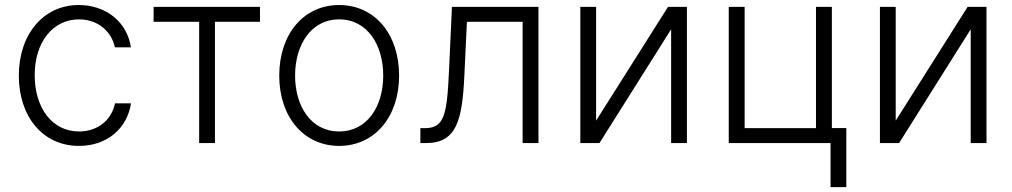

<svg xmlns="http://www.w3.org/2000/svg" viewBox="-20 -573 4055 769"><path d="M296.5 11.4C410.2 11.4 490.1 -60.4 504.6 -159.1H440.7C426.1 -89.5 369 -46.5 296.5 -46.5C189.6 -46.5 119 -139.6 119 -272.4C119 -404.5 191.8 -495.4 296.5 -495.4C374.3 -495.4 426.8 -445.3 440.3 -383.5H504.3C489.3 -484.7 404.8 -552.9 295.5 -552.9C152.7 -552.9 55.4 -434.3 55.4 -270.2C55.4 -107.6 149.9 11.4 296.5 11.4Z M595.2 -485.8H777.7V0H840.9V-485.8H1021.3V-545.5H595.2Z M1338.4 11.4C1479.8 11.4 1578.5 -104 1578.5 -270.2C1578.5 -437.5 1479.8 -552.9 1338.4 -552.9C1197.1 -552.9 1098.4 -437.5 1098.4 -270.2C1098.4 -104 1197.1 11.4 1338.4 11.4ZM1338.4 -46.5C1225.1 -46.5 1161.9 -148.1 1161.9 -270.2C1161.9 -392.4 1225.1 -495.4 1338.4 -495.4C1451.7 -495.4 1514.9 -392.4 1514.9 -270.2C1514.9 -148.1 1451.7 -46.5 1338.4 -46.5Z M1663.7 0H1686.4C1808.9 0 1831.3 -91.3 1839.8 -268.8L1850.1 -485.8H2073.2V0H2136.7V-545.5H1790.1L1778.4 -290.1C1770.2 -109.4 1758.5 -59.7 1680.8 -59.7H1663.7Z M2367.5 -89.8V-545.5H2304.3V0H2381L2668 -455.6V0H2731.2V-545.5H2655.5Z M3311.8 -545.5H3248.2V-59.7H2962.4V-545.5H2898.8V0H3306.5V176.5H3369.7V-60H3311.8Z M3567.5 -89.8V-545.5H3504.3V0H3581L3867.9 -455.6V0H3931.1V-545.5H3855.5Z"/></svg>

Font: Karasuma Gothic
Style: Light
Weight: 300
Designer: Rasmus Andersson / Ryoko Nishizuka
Foundry: rsms
Version: Version 1.00